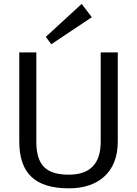

<svg xmlns="http://www.w3.org/2000/svg" viewBox="-20 -973 714 1000"><path d="M338.1 7.9Q207.8 7.9 144.1 -51.5Q80.4 -111 80.4 -236.1V-700H169.2V-234.6Q169.2 -143.8 209 -103.5Q248.7 -63.2 338.1 -63.2Q504.5 -63.2 504.5 -234.6V-700H593.4V-236.1Q593.4 -176.1 575.6 -130.9Q557.8 -85.6 524.1 -54.5Q490.4 -23.4 443.5 -7.7Q396.5 7.9 338.1 7.9ZM458.2 -883.4 247.1 -742.6 218.4 -781 405.4 -952.6Z"/></svg>

Font: Pathway Extreme 8pt Thin
Style: Regular
Weight: 100
Version: Version 1.001;gftools[0.9.26]